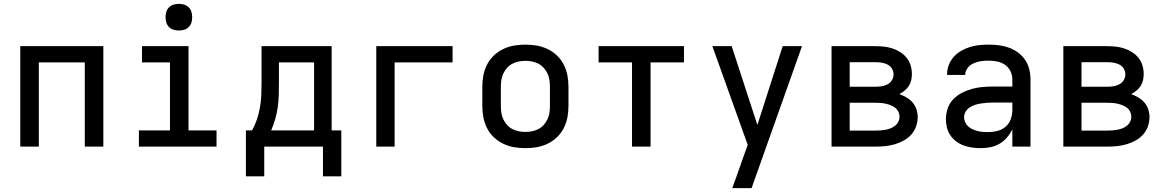

<svg xmlns="http://www.w3.org/2000/svg" viewBox="-20 -759 6040 994"><path d="M85 0V-520H515V0H419V-436H181V0Z M699 0V-84H860V-436H715V-520H956V-84H1101V0ZM906 -601Q892 -601 878.5 -605Q865 -609 855 -619Q845 -629 841 -642.5Q837 -656 837 -670Q837 -684 841 -697.5Q845 -711 855 -721Q865 -731 878.5 -735Q892 -739 906 -739Q920 -739 933.5 -735Q947 -731 957 -721Q967 -711 971 -697.5Q975 -684 975 -670Q975 -656 971 -642.5Q967 -629 957 -619Q947 -609 933.5 -605Q920 -601 906 -601Z M1652 154V0H1348V154H1253V-84H1285Q1300 -111 1310 -140.5Q1320 -170 1325.5 -201Q1331 -232 1332.5 -263Q1334 -294 1334 -325V-520H1697V-84H1747V154ZM1606 -84V-436H1424V-325Q1424 -294 1423 -263Q1422 -232 1417.5 -201.5Q1413 -171 1404.5 -141.5Q1396 -112 1384 -84Z M1928 0V-520H2323V-436H2023V0Z M2700 8Q2670 8 2641 3Q2612 -2 2585 -15Q2558 -28 2536.5 -48.5Q2515 -69 2501.5 -95.5Q2488 -122 2482.5 -151Q2477 -180 2477 -210V-310Q2477 -340 2482.5 -369Q2488 -398 2501.5 -424.5Q2515 -451 2536.5 -471.5Q2558 -492 2585 -505Q2612 -518 2641 -523Q2670 -528 2700 -528Q2730 -528 2759 -523Q2788 -518 2815 -505Q2842 -492 2863.5 -471.5Q2885 -451 2898.5 -424.5Q2912 -398 2917.5 -369Q2923 -340 2923 -310V-210Q2923 -180 2917.5 -151Q2912 -122 2898.5 -95.5Q2885 -69 2863.5 -48.5Q2842 -28 2815 -15Q2788 -2 2759 3Q2730 8 2700 8ZM2700 -76Q2718 -76 2735 -79.5Q2752 -83 2767.5 -91Q2783 -99 2795 -112.5Q2807 -126 2814.5 -142Q2822 -158 2824.5 -175Q2827 -192 2827 -210V-310Q2827 -328 2824.5 -345Q2822 -362 2814.5 -378Q2807 -394 2795 -407.5Q2783 -421 2767.5 -429Q2752 -437 2735 -440.5Q2718 -444 2700 -444Q2682 -444 2665 -440.5Q2648 -437 2632.5 -429Q2617 -421 2605 -407.5Q2593 -394 2585.5 -378Q2578 -362 2575.5 -345Q2573 -328 2573 -310V-210Q2573 -192 2575.5 -175Q2578 -158 2585.5 -142Q2593 -126 2605 -112.5Q2617 -99 2632.5 -91Q2648 -83 2665 -79.5Q2682 -76 2700 -76Z M3252 0V-436H3079V-520H3521V-436H3348V0Z M3771 215Q3785 177 3798.5 139Q3812 101 3825 63L3851 -9L3668 -520H3768L3901 -112L4032 -520H4132L3871 215Z M4285 0V-520H4513Q4535 -520 4557.5 -517.5Q4580 -515 4601 -508Q4622 -501 4641 -489Q4660 -477 4674 -459.5Q4688 -442 4694.5 -420Q4701 -398 4701 -376Q4701 -360 4697.5 -344Q4694 -328 4685 -314Q4676 -300 4663 -289.5Q4650 -279 4636 -272Q4655 -265 4673 -254.5Q4691 -244 4704.5 -228.5Q4718 -213 4724.5 -193Q4731 -173 4731 -153Q4731 -128 4722.5 -104Q4714 -80 4697 -61.5Q4680 -43 4658 -31Q4636 -19 4612 -12Q4588 -5 4563 -2.5Q4538 0 4513 0ZM4379 -310H4513Q4529 -310 4545 -312.5Q4561 -315 4575 -322.5Q4589 -330 4597.5 -344Q4606 -358 4606 -374Q4606 -390 4597.5 -404Q4589 -418 4574.5 -425Q4560 -432 4544.5 -434.5Q4529 -437 4513 -437H4379ZM4513 -83Q4526 -83 4539.5 -84Q4553 -85 4566 -87.5Q4579 -90 4591.5 -95Q4604 -100 4614.5 -108.5Q4625 -117 4631 -129Q4637 -141 4637 -154Q4637 -168 4631 -180.5Q4625 -193 4614.5 -201Q4604 -209 4591.5 -214Q4579 -219 4566 -222Q4553 -225 4539.5 -226Q4526 -227 4513 -227H4379V-83Z M5057 8Q5035 8 5013 5Q4991 2 4970 -5.5Q4949 -13 4931 -26.5Q4913 -40 4900.5 -58Q4888 -76 4882.5 -98Q4877 -120 4877 -142Q4877 -170 4886 -197Q4895 -224 4914.5 -244.5Q4934 -265 4959 -278Q4984 -291 5011 -298.5Q5038 -306 5066 -308.5Q5094 -311 5122 -311H5221V-348Q5221 -370 5211 -390.5Q5201 -411 5183 -423.5Q5165 -436 5143 -440.5Q5121 -445 5099 -445Q5086 -445 5073 -444Q5060 -443 5047 -440Q5034 -437 5022 -432Q5010 -427 5000 -418.5Q4990 -410 4983.5 -397.5Q4977 -385 4977 -372V-371H4883V-374Q4883 -399 4892 -422.5Q4901 -446 4917.5 -464.5Q4934 -483 4955.5 -495.5Q4977 -508 5001 -515.5Q5025 -523 5049.5 -525.5Q5074 -528 5099 -528Q5125 -528 5152 -524.5Q5179 -521 5204 -512Q5229 -503 5250.5 -487Q5272 -471 5287 -449Q5302 -427 5308.5 -400.5Q5315 -374 5315 -348V0H5221V-90Q5210 -67 5193.5 -47.5Q5177 -28 5155 -15Q5133 -2 5107.5 3Q5082 8 5057 8ZM5095 -75Q5119 -75 5143 -81Q5167 -87 5185.5 -102.5Q5204 -118 5212.5 -141.5Q5221 -165 5221 -189V-228H5122Q5106 -228 5090.5 -227Q5075 -226 5059.5 -223.5Q5044 -221 5029 -216.5Q5014 -212 5001 -203.5Q4988 -195 4979.5 -181.5Q4971 -168 4971 -152Q4971 -139 4977 -126Q4983 -113 4993 -104Q5003 -95 5015.5 -89.5Q5028 -84 5041.5 -80.5Q5055 -77 5068.5 -76Q5082 -75 5095 -75Z M5485 0V-520H5713Q5735 -520 5757.5 -517.5Q5780 -515 5801 -508Q5822 -501 5841 -489Q5860 -477 5874 -459.5Q5888 -442 5894.5 -420Q5901 -398 5901 -376Q5901 -360 5897.5 -344Q5894 -328 5885 -314Q5876 -300 5863 -289.5Q5850 -279 5836 -272Q5855 -265 5873 -254.5Q5891 -244 5904.5 -228.5Q5918 -213 5924.5 -193Q5931 -173 5931 -153Q5931 -128 5922.5 -104Q5914 -80 5897 -61.5Q5880 -43 5858 -31Q5836 -19 5812 -12Q5788 -5 5763 -2.5Q5738 0 5713 0ZM5579 -310H5713Q5729 -310 5745 -312.5Q5761 -315 5775 -322.5Q5789 -330 5797.5 -344Q5806 -358 5806 -374Q5806 -390 5797.5 -404Q5789 -418 5774.5 -425Q5760 -432 5744.5 -434.5Q5729 -437 5713 -437H5579ZM5713 -83Q5726 -83 5739.5 -84Q5753 -85 5766 -87.5Q5779 -90 5791.5 -95Q5804 -100 5814.5 -108.5Q5825 -117 5831 -129Q5837 -141 5837 -154Q5837 -168 5831 -180.5Q5825 -193 5814.5 -201Q5804 -209 5791.5 -214Q5779 -219 5766 -222Q5753 -225 5739.5 -226Q5726 -227 5713 -227H5579V-83Z"/></svg>

Font: Iosevka Medium Extended
Style: Regular
Weight: 500
Width: 7
Monospace: yes
Designer: Belleve Invis
Foundry: Belleve Invis
Version: Version 32.5.0; ttfautohint (v1.8.4)